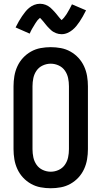

<svg xmlns="http://www.w3.org/2000/svg" viewBox="-20 -994 540 1022"><path d="M250 8Q223 8 196 3Q169 -2 145 -15.5Q121 -29 102.5 -49Q84 -69 72.5 -94Q61 -119 56.5 -146Q52 -173 52 -200V-535Q52 -562 56.5 -589Q61 -616 72.5 -641Q84 -666 102.5 -686Q121 -706 145 -719.5Q169 -733 196 -738Q223 -743 250 -743Q277 -743 304 -738Q331 -733 355 -719.5Q379 -706 397.5 -686Q416 -666 427.5 -641Q439 -616 443.5 -589Q448 -562 448 -535V-200Q448 -173 443.5 -146Q439 -119 427.5 -94Q416 -69 397.5 -49Q379 -29 355 -15.5Q331 -2 304 3Q277 8 250 8ZM250 -80Q272 -80 292.5 -89.5Q313 -99 325.5 -117Q338 -135 342.5 -156.5Q347 -178 347 -200V-535Q347 -557 342.5 -578.5Q338 -600 325.5 -618Q313 -636 292.5 -645.5Q272 -655 250 -655Q228 -655 207.5 -645.5Q187 -636 174.5 -618Q162 -600 157.5 -578.5Q153 -557 153 -535V-200Q153 -178 157.5 -156.5Q162 -135 174.5 -117Q187 -99 207.5 -89.5Q228 -80 250 -80ZM308 -812Q300 -812 292.5 -813.5Q285 -815 278.5 -817.5Q272 -820 265 -824Q258 -828 253 -832.5Q248 -837 242 -843Q236 -849 231 -854.5Q226 -860 221.5 -866Q217 -872 211.5 -878.5Q206 -885 201.5 -890Q197 -895 193 -899Q191 -897 186.5 -893Q182 -889 180 -886.5Q178 -884 176 -881Q174 -878 171.5 -874.5Q169 -871 166.5 -867Q164 -863 161.5 -858.5Q159 -854 156 -849.5Q153 -845 150 -839.5Q147 -834 144 -828Q141 -822 138 -815L63 -848Q72 -866 80.5 -881Q89 -896 97.5 -908Q106 -920 114.5 -931Q123 -942 135 -952Q147 -962 162 -968Q177 -974 193 -974Q201 -974 208.5 -972.5Q216 -971 222.5 -968.5Q229 -966 236 -962Q243 -958 248 -953.5Q253 -949 259 -943Q265 -937 270 -931.5Q275 -926 279.5 -920.5Q284 -915 289.5 -908Q295 -901 299 -896.5Q303 -892 308 -887Q310 -889 314.5 -893.5Q319 -898 321 -900.5Q323 -903 325 -906Q327 -909 329.5 -912Q332 -915 334.5 -919Q337 -923 339.5 -927.5Q342 -932 345 -937Q348 -942 351 -947.5Q354 -953 357 -959Q360 -965 363 -971L438 -939Q429 -921 420.5 -906Q412 -891 403.5 -878.5Q395 -866 386.5 -855.5Q378 -845 366 -835Q354 -825 339 -818.5Q324 -812 308 -812Z"/></svg>

Font: Iosevka Custom Semibold
Style: Regular
Weight: 600
Designer: Belleve Invis
Foundry: Belleve Invis
Version: Version 27.0.2; ttfautohint (v1.8.4)